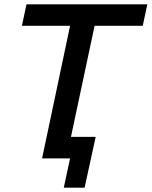

<svg xmlns="http://www.w3.org/2000/svg" viewBox="-20 -730 699 885"><path d="M303 -611H81L102 -710H659L638 -611H416L286 0H174ZM274 135 303 0H215L237 -99H421L370 135Z"/></svg>

Font: Raleway SemiBold
Style: Italic
Weight: 600
Italic angle: -12°
Designer: Matt McInerney, Pablo Impallari, Rodrigo Fuenzalida
Foundry: Matt McInerney, Pablo Impallari, Rodrigo Fuenzalida
Version: Version 4.026